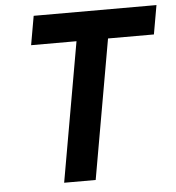

<svg xmlns="http://www.w3.org/2000/svg" viewBox="-51 -740 724 788"><g transform="rotate(-5 311.5 -346.5)"><path d="M181.6 0 282.7 -574.2H95.7L116.7 -693.4H622.6L601.6 -574.2H412.6L311.5 0Z"/></g></svg>

Font: Cascadia Code PL
Style: Bold Italic
Weight: 700
Italic angle: -10°
Monospace: yes
Designer: Aaron Bell
Foundry: Saja Typeworks
Version: Version 2404.023; ttfautohint (v1.8.4)